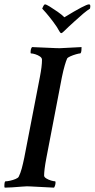

<svg xmlns="http://www.w3.org/2000/svg" viewBox="-28 -864 437 887"><path d="M-5.9 2.9Q-7.8 1 -7.8 -3.9Q-7.8 -26.4 -2 -26.4Q5.9 -26.4 19 -29.3Q32.2 -32.2 43.9 -37.1Q55.7 -42 58.6 -47.9Q66.4 -63.5 72.3 -85Q78.1 -106.4 84 -134.8L156.2 -507.8Q161.1 -533.2 163.6 -553.2Q166 -573.2 166 -587.9Q166 -596.7 156.7 -603Q147.5 -609.4 135.3 -613.3Q123 -617.2 115.2 -617.2Q113.3 -617.2 113.3 -621.1Q113.3 -639.6 120.1 -646.5L232.4 -641.6Q244.1 -640.6 273.4 -642.6Q302.7 -644.5 348.6 -646.5V-642.6Q348.6 -617.2 341.8 -617.2Q336.9 -617.2 323.2 -613.3Q309.6 -609.4 297.4 -604Q285.2 -598.6 282.2 -593.8Q277.3 -583 271 -561.5Q264.6 -540 257.8 -506.8L186.5 -135.7Q180.7 -105.5 178.2 -85Q175.8 -64.5 175.8 -52.7Q175.8 -45.9 186 -39.6Q196.3 -33.2 208.5 -29.8Q220.7 -26.4 226.6 -26.4Q228.5 -26.4 228.5 -21.5Q228.5 -7.8 221.7 2.9L109.4 -2.9Q98.6 -3.9 75.2 -2Q51.8 0 28.3 1.5Q4.9 2.9 -5.9 2.9ZM254.9 -710.9Q251 -710.9 246.1 -719.7Q237.3 -737.3 217.8 -763.2Q198.2 -789.1 184.6 -804.7Q167 -824.2 167 -824.2Q174.8 -843.8 179.7 -843.8Q185.5 -843.8 202.1 -833.5Q218.8 -823.2 238.3 -809.6Q257.8 -795.9 269.5 -784.2Q367.2 -843.8 382.8 -843.8Q392.6 -843.8 387.7 -824.2Q375 -816.4 356.9 -801.3Q338.9 -786.1 314.5 -763.7Q285.2 -737.3 267.6 -719.7Q258.8 -710.9 254.9 -710.9Z"/></svg>

Font: Crimson Text SemiBold
Style: Italic
Weight: 600
Italic angle: -11°
Designer: Sebastian Kosch
Foundry: Sebastian Kosch
Version: Version 1.100; ttfautohint (v1.8.4)